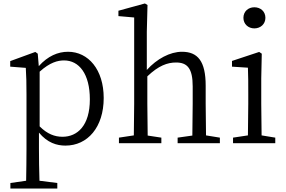

<svg xmlns="http://www.w3.org/2000/svg" viewBox="-20 -827 1650 1109"><path d="M209 -413C269 -467 314 -478 350 -478C437 -478 499 -400 499 -253C499 -101 427 -37 341 -37C296 -37 253 -53 209 -97ZM198 -517 184 -527 39 -474V-442L129 -435C132 -388 133 -346 133 -282V34C133 93 132 157 131 217L40 230V262H311V230L208 217C206 156 205 90 205 32V-61C254 -2 308 14 358 14C486 14 579 -92 579 -261C579 -425 490 -528 373 -528C314 -528 256 -503 204 -445Z M1170 -45C1169 -100 1168 -176 1168 -228V-332C1168 -474 1122 -528 1031 -528C962 -528 886 -487 828 -423V-644L832 -798L817 -807L664 -765V-734L755 -726V-228C755 -177 754 -100 753 -45L667 -32V0H912V-32L833 -44C832 -100 831 -177 831 -228V-386C896 -448 947 -466 997 -466C1062 -466 1093 -432 1093 -328V-228C1093 -176 1092 -100 1091 -44L1006 -32V0H1250V-32Z M1449 -663C1485 -663 1513 -688 1513 -724C1513 -761 1485 -785 1449 -785C1414 -785 1386 -761 1386 -724C1386 -688 1414 -663 1449 -663ZM1491 -45C1490 -100 1489 -177 1489 -228V-375L1492 -517L1477 -527L1320 -475V-442L1412 -436C1414 -386 1414 -346 1414 -284V-228C1414 -177 1413 -100 1412 -45L1326 -32V0H1570V-32Z"/></svg>

Font: Source Han Serif AKR9
Style: Regular
Weight: 400
Designer: Ryoko NISHIZUKA 西塚涼子 (kana & ideographs); Frank Grießhammer (Latin, Greek & Cyrillic); Sandoll Communications 산돌커뮤니케이션, 
Foundry: Adobe Systems Incorporated
Version: Version 1.005;hotconv 1.0.107;makeotfexe 2.5.65593